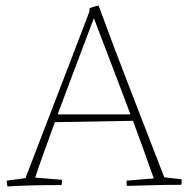

<svg xmlns="http://www.w3.org/2000/svg" viewBox="-20 -666 680 693"><path d="M7 7Q6 3 5 -3.5Q4 -10 4 -14L72 -23Q105 -110 145 -213.5Q185 -317 226 -423.5Q267 -530 303 -625V-636Q309 -639 319.5 -642Q330 -645 336 -646L338 -640Q396 -482 457 -325.5Q518 -169 573 -26L635 -19Q637 -8 634 1Q580 1 530 2.5Q480 4 438 5Q436 -3 437 -14L535 -22Q518 -71 499 -123.5Q480 -176 460 -230L178 -225Q159 -172 140.5 -121.5Q122 -71 107 -25L204 -17Q204 -13 203.5 -7.5Q203 -2 202 2Q146 2 99.5 3Q53 4 7 7ZM188 -253H451Q419 -338 386.5 -423Q354 -508 322 -592L319 -601Q304 -561 283 -505.5Q262 -450 237.5 -385Q213 -320 188 -253Z"/></svg>

Font: Labrada ExtraLight
Style: Regular
Weight: 200
Designer: Mercedes Jáuregui
Foundry: Omnibus-Type Team
Version: Version 1.000; ttfautohint (v1.8.4.7-5d5b)